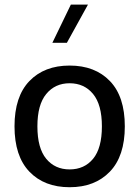

<svg xmlns="http://www.w3.org/2000/svg" viewBox="-20 -801 599 827"><path d="M279.8 -518.6Q389.2 -518.6 453.4 -451.9Q517.6 -385.3 517.6 -256.8Q517.6 -128.4 453.1 -61.5Q388.7 5.4 279.8 5.4Q170.9 5.4 106.7 -61.5Q42.5 -128.4 42.5 -256.8Q42.5 -385.3 106.7 -451.9Q170.9 -518.6 279.8 -518.6ZM279.8 -442.4Q217.3 -442.4 179.2 -396.2Q141.1 -350.1 141.1 -256.8Q141.1 -163.1 179 -117.2Q216.8 -71.3 279.8 -71.3Q343.3 -71.3 381.1 -117.2Q418.9 -163.1 418.9 -256.8Q418.9 -350.1 380.9 -396.2Q342.8 -442.4 279.8 -442.4ZM285.2 -781.2H358.9L268.1 -616.7H205.6Z"/></svg>

Font: Estedad-FD Medium
Style: Regular
Weight: 500
Designer: Amin Abedi
Version: Version 7.3